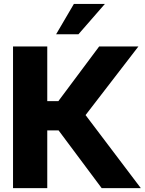

<svg xmlns="http://www.w3.org/2000/svg" viewBox="-20 -966 746 986"><path d="M46.9 0V-727.5H222.7V-446.8H279.8L489.3 -727.5H690.9L419.4 -375L703.1 0H502L280.8 -296.4H222.7V0ZM268.1 -790 359.4 -945.8H518.6L382.8 -790Z"/></svg>

Font: Inter Display ExtraBold
Style: Regular
Weight: 800
Designer: Rasmus Andersson
Foundry: rsms
Version: Version 4.000;git-a52131595